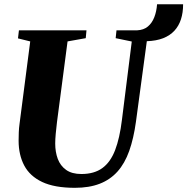

<svg xmlns="http://www.w3.org/2000/svg" viewBox="-20 -888 896 918"><path d="M338 10Q240.5 10 181.5 -18Q122.5 -46 95.8 -96.8Q69 -147.5 69 -215.5Q69 -234.5 69.8 -254.8Q70.5 -275 73.5 -296.5L124.5 -690L66 -704.5L70.5 -743H393.5L390 -705.5L303 -690L252.5 -304.5Q249 -275.5 246.5 -248.8Q244 -222 244 -201.5Q244 -161.5 256.2 -128.5Q268.5 -95.5 296 -75.8Q323.5 -56 369 -56Q430.5 -56 469.5 -84.5Q508.5 -113 530.5 -170.5Q552.5 -228 563 -315L610 -689.5L533 -705.5L537 -743H635.5Q667 -744.5 687 -761.2Q707 -778 717.8 -805.8Q728.5 -833.5 731 -867.5H855.5Q855.5 -827.5 845.2 -795.8Q835 -764 813.8 -741Q792.5 -718 759.8 -705.2Q727 -692.5 682 -691L630 -306Q619 -226 597.8 -166.2Q576.5 -106.5 541.8 -67.8Q507 -29 456.8 -9.5Q406.5 10 338 10Z"/></svg>

Font: Merriweather 72pt Black
Style: Italic
Weight: 900
Italic angle: -7.8°
Version: Version 2.101